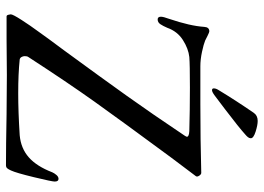

<svg xmlns="http://www.w3.org/2000/svg" viewBox="-140 -738 883 643"><g transform="rotate(90 301.5 -416.5)"><path d="M28 0ZM363 3 231 2 112 3H35Q31 3 29.5 -3Q28 -9 28 -11Q28 -18 47 -47.5Q66 -77 86 -104Q102 -127 149 -190Q242 -317 301.5 -400.5Q361 -484 434 -593Q438 -599 438 -601Q438 -608 419 -609Q347 -611 273 -611Q196 -611 171 -609Q143 -606 114 -587.5Q85 -569 73 -535Q67 -521 61 -512Q55 -503 45 -503Q36 -503 36 -514Q36 -522 43 -541Q67 -612 70 -659Q71 -676 85 -676Q88 -676 99 -670.5Q110 -665 116 -662Q128 -657 153.5 -651.5Q179 -646 202 -646H328Q448 -646 559 -649Q564 -649 568.5 -642Q573 -635 570 -631L509 -550Q385 -382 320.5 -291.5Q256 -201 171 -70Q168 -66 168 -58Q168 -52 171 -47Q174 -42 179 -41Q227 -36 292 -36Q355 -36 433 -41Q477 -45 507 -71.5Q537 -98 557 -150Q560 -157 566 -164Q572 -171 579 -171Q588 -171 588 -158Q588 -149 573.5 -89Q559 -29 551 -12Q547 -3 543.5 1Q540 5 533 5Q469 5 363 3ZM276 -691Q276 -698 281 -706Q316 -764 358 -825Q367 -838 385 -838Q399 -838 421 -831Q443 -824 443 -815Q443 -810 439.5 -805.5Q436 -801 430 -796Q408 -776 345 -728L300 -694Q288 -685 282 -685Q276 -685 276 -691Z"/></g></svg>

Font: EB Garamond
Style: Regular
Weight: 400
Designer: Georg Duffner and Octavio Pardo
Foundry: Georg Duffner
Version: Version 1.000; ttfautohint (v1.6)